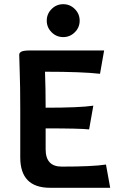

<svg xmlns="http://www.w3.org/2000/svg" viewBox="-20 -892 556 912"><path d="M196.8 -182.6Q196.8 -100.6 272.9 -100.6Q419.9 -100.6 483.4 -110.4L503.4 0H217.8Q76.2 0 76.2 -144.5V-375.5Q76.2 -486.8 73.7 -549.1Q71.3 -611.3 71.3 -631.8Q71.3 -641.6 82 -647Q92.8 -652.3 124.5 -652.3H474.6L455.1 -541.5Q370.6 -551.3 193.8 -551.3Q196.8 -470.7 196.8 -380.4Q360.4 -380.4 423.3 -390.1L403.3 -277.3Q360.4 -282.2 196.8 -282.2ZM280.3 -715.8Q248 -715.8 225.1 -738.8Q202.1 -761.7 202.1 -793.9Q202.1 -826.2 225.1 -849.1Q248 -872.1 280.3 -872.1Q312.5 -872.1 335.4 -849.1Q358.4 -826.2 358.4 -793.9Q358.4 -761.7 335.4 -738.8Q312.5 -715.8 280.3 -715.8Z"/></svg>

Font: Bainsley
Style: Bold
Weight: 700
Designer: Paul James MIller
Foundry: High-Logic / Made with FontCreator
Version: Version 1.411;March 28, 2021;FontCreator 13.0.0.2683 64-bit